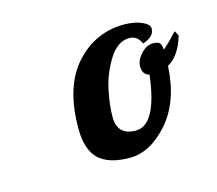

<svg xmlns="http://www.w3.org/2000/svg" viewBox="-55 -811 465 411"><g transform="rotate(-15 178.0 -605.5)"><path d="M97 -555Q97 -648 141 -696.5Q185 -745 249 -745Q271 -745 287.5 -738Q304 -731 304 -721Q304 -704 278 -695Q270 -714 252 -714Q226 -714 207 -683.5Q188 -653 181 -619.5Q174 -586 174 -560Q174 -519 215 -519Q261 -519 274 -627Q259 -631 259 -649Q259 -663 271.5 -676.5Q284 -690 298 -690Q309 -690 313 -686Q317 -682 317 -671Q324 -675 350 -703L356 -692Q343 -649 317 -635Q313 -557 273 -511.5Q233 -466 188 -466Q141 -466 119 -487Q97 -508 97 -555Z"/></g></svg>

Font: Lobster Two
Style: Bold Italic
Weight: 700
Designer: Pablo Impallari
Foundry: Pablo Impallari. www.impallari.com
Version: Version 1.006